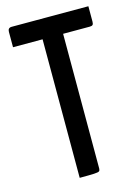

<svg xmlns="http://www.w3.org/2000/svg" viewBox="-109 -761 592 822"><g transform="rotate(-15 187.5 -350.0)"><path d="M140 0V-688Q140 -688 142.5 -689.5Q145 -691 158 -691H213Q227 -691 229 -689.5Q231 -688 231 -688V-17Q231 -9 227 -5.5Q223 -2 204 -1Q185 0 140 0ZM9 -614V-682Q9 -700 26 -700H366V-632Q366 -622 362.5 -618Q359 -614 349 -614Z"/></g></svg>

Font: Yanone Kaffeesatz Medium
Style: Regular
Weight: 500
Designer: Yanone (Cyrillic: Daniel Pouzeot, Huerta Tipografica, and Cyreal)
Foundry: Yanone
Version: Version 2.003